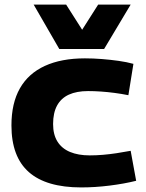

<svg xmlns="http://www.w3.org/2000/svg" viewBox="-20 -809 637 839"><path d="M30 -261Q30 -358 67 -423Q104 -488 176 -521Q248 -554 351 -554Q388 -554 425.5 -551Q463 -548 498.5 -543Q534 -538 563 -530L541 -393Q511 -399 480.5 -403Q450 -407 421 -409Q392 -411 365 -411Q315 -411 281 -395.5Q247 -380 229.5 -348Q212 -316 212 -267Q212 -221 231 -190.5Q250 -160 286 -145Q322 -130 372 -130Q401 -130 430 -132.5Q459 -135 489 -139.5Q519 -144 551 -150L575 -19Q523 -6 459 2Q395 10 335 10Q182 10 106 -57Q30 -124 30 -261ZM551 -789 435 -595H239L127 -789H269L339 -679L409 -789Z"/></svg>

Font: Georama SemiExpanded
Style: Bold
Weight: 700
Width: 6
Designer: Jean-Baptiste Levee
Foundry: Production Type
Version: Version 1.001